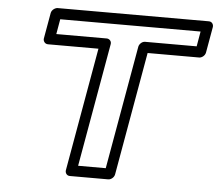

<svg xmlns="http://www.w3.org/2000/svg" viewBox="-53 -795 998 879"><g transform="rotate(5 446.0 -355.5)"><path d="M826 -617H589C574 -617 562 -603 560 -592L460 -25H333L433 -592C436 -607 424 -617 413 -617H181L193 -686H838ZM842 -567C853 -567 868 -577 871 -592L892 -711C894 -722 887 -736 872 -736H177C166 -736 150 -726 147 -711L126 -592C124 -581 132 -567 147 -567H379L279 0C277 11 284 25 299 25H476C487 25 502 15 505 0L605 -567Z"/></g></svg>

Font: Asimov
Style: XWidOuIt
Weight: 500
Designer: Google
Version: Version 2.000980; 2014